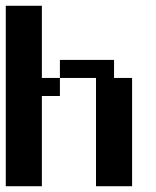

<svg xmlns="http://www.w3.org/2000/svg" viewBox="-20 -645 540 665"><path d="M0 -625H125V-375H187.5V-437.5H375V-375H437.5V0H312.5V-375H187.5V-312.5H125V0H0Z"/></svg>

Font: NeoDunggeunmo
Style: Regular
Weight: 400
Monospace: yes
Version: Version 1.600